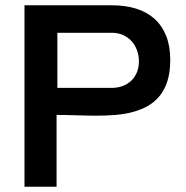

<svg xmlns="http://www.w3.org/2000/svg" viewBox="-20 -710 707 730"><path d="M73.1 -689.9V0H195.1V-273Q231.8 -273 271.3 -271.6Q310.8 -270.2 350.6 -270.2Q386 -270.2 420.5 -273.1Q455 -276.1 485.6 -284.3Q516.2 -292.6 542.2 -307.3Q568.3 -322.1 587.3 -345.6Q606.2 -369.1 616.8 -402.7Q627.3 -436.3 627.3 -481.9Q627.3 -534.7 611.7 -573.8Q596 -612.9 567.1 -638.8Q538.2 -664.6 497.1 -677.3Q456.1 -689.9 404.8 -689.9ZM198.1 -375.8V-585.4H404.8Q428.3 -585.4 447.5 -576.9Q466.7 -568.4 480.1 -553.6Q493.6 -538.9 500.9 -518.9Q508.2 -498.9 508.2 -476.3Q508.2 -453.2 500.3 -434.5Q492.5 -415.8 478.7 -402.8Q464.8 -389.8 445.9 -382.8Q427 -375.8 404.8 -375.8Z"/></svg>

Font: Saysettha
Style: Regular
Weight: 400
Designer: John M. Durdin
Foundry: Lao Script for Windows
Version: Version 2.201